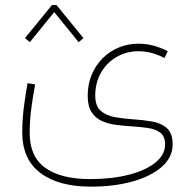

<svg xmlns="http://www.w3.org/2000/svg" viewBox="-20 -504 753 745"><path d="M181.6 -484.4 77.1 -356.4 95.7 -340.3 190.4 -457 285.2 -340.3 303.7 -356.4 199.2 -484.4ZM630.9 -305.2Q602.1 -320.3 573.5 -327.4Q544.9 -334.5 517.6 -334.5Q476.6 -334.5 440.7 -319.6Q404.8 -304.7 377.9 -277.6Q351.1 -250.5 335.7 -213.6Q320.3 -176.8 320.3 -132.8Q320.3 -92.3 335.2 -69.1Q350.1 -45.9 375 -34.7Q399.9 -23.4 430.2 -19.5Q460.4 -15.6 491.2 -13.7Q524.9 -11.7 554.4 -7.3Q584 -2.9 602.3 11.2Q620.6 25.4 620.6 56.2Q620.6 96.7 582.5 127.2Q544.4 157.7 478.8 174.3Q413.1 190.9 330.1 190.9Q216.8 190.9 156 147.5Q95.2 104 95.2 12.7Q95.2 -29.3 99.9 -70.3Q104.5 -111.3 116.2 -176.3L86.9 -181.2Q79.6 -139.2 75 -106.7Q70.3 -74.2 68.4 -46.4Q66.4 -18.6 66.4 10.3Q66.4 114.3 137 167.2Q207.5 220.2 332.5 220.2Q423.3 220.2 495.1 200Q566.9 179.7 608.4 142.8Q649.9 106 649.9 56.6Q649.9 13.2 627.7 -6.6Q605.5 -26.4 570.3 -32.5Q535.2 -38.6 497.1 -41Q460 -43.5 426.3 -49.3Q392.6 -55.2 371.1 -73.7Q349.6 -92.3 349.6 -132.8Q349.6 -183.6 372.1 -222.4Q394.5 -261.2 432.6 -283.2Q470.7 -305.2 517.6 -305.2Q568.4 -305.2 618.2 -278.8Z"/></svg>

Font: Estedad-FD VF
Style: Regular
Weight: 100
Designer: Amin Abedi
Version: Version 7.3